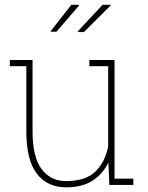

<svg xmlns="http://www.w3.org/2000/svg" viewBox="-20 -782 627 812"><path d="M260.3 10.3Q180.2 10.3 135.7 -47.6Q91.3 -105.5 91.3 -227.1V-502H21.5V-528.3H117.7V-226.1Q117.7 -118.7 155.5 -67.4Q193.4 -16.1 259.3 -16.1Q341.8 -16.1 383.5 -56.6Q425.3 -97.2 437.5 -164.1V-502H357.9V-528.3H464.4V-26.4H543.9V0H442.4L438.5 -94.7Q413.6 -44.4 369.9 -17.1Q326.2 10.3 260.3 10.3ZM310.1 -646.5 309.1 -649.4 413.6 -761.7H446.8L447.8 -758.8L335 -646.5ZM195.3 -647.9 194.3 -650.4 281.7 -761.7H313L314.5 -758.8L218.8 -647.9Z"/></svg>

Font: Roboto Slab Thin
Style: Regular
Weight: 100
Designer: Google
Version: Version 2.000; ttfautohint (v1.8.1.43-b0c9)